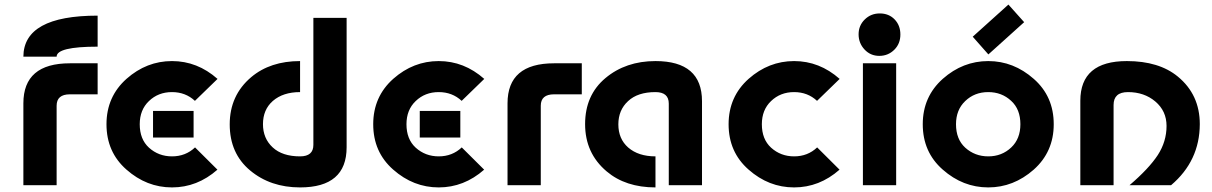

<svg xmlns="http://www.w3.org/2000/svg" viewBox="-20 -816 5341 846"><path d="M83 0V-360.8Q83 -537.1 288.1 -537.1H410.2V-400.4H288.1Q229.5 -400.4 229.5 -350.1V0ZM410.2 -747.1Q410.2 -747.1 410.2 -610.4Q229.5 -610.4 229.5 -566.4H83Q84 -747.1 410.2 -747.1Z M654.3 -327.1H833V-210H654.3Q654.3 -210 654.3 -327.1ZM737.8 9.8Q626 9.8 537.1 -68.8Q449.2 -146 449.2 -268.6Q449.2 -390.1 537.6 -468.8Q626 -546.9 737.8 -546.9Q849.6 -546.9 938.5 -468.3L838.9 -371.6Q797.4 -410.2 737.8 -410.2Q677.2 -410.2 636.2 -370.6Q595.7 -332 595.7 -268.6Q595.7 -202.6 636.2 -165.5Q678.7 -127 737.8 -127Q797.9 -127 839.4 -166.5L938 -68.4Q849.1 9.8 737.8 9.8Z M1302.2 9.8Q1171.4 9.8 1081.8 -65.2Q992.2 -140.1 992.2 -268.1Q992.2 -396 1086.9 -476.1Q1170.9 -546.9 1302.2 -546.9V-410.2Q1227.1 -410.2 1182.1 -371.1Q1138.7 -333 1138.7 -269Q1138.7 -206.1 1181.6 -166.5Q1224.1 -127 1302.2 -127Q1360.8 -127 1360.8 -177.7V-737.3H1507.3V-167Q1507.3 9.8 1302.2 9.8Z M1829.6 -327.1H2008.3V-210H1829.6Q1829.6 -210 1829.6 -327.1ZM1913.1 9.8Q1801.3 9.8 1712.4 -68.8Q1624.5 -146 1624.5 -268.6Q1624.5 -390.1 1712.9 -468.8Q1801.3 -546.9 1913.1 -546.9Q2024.9 -546.9 2113.8 -468.3L2014.2 -371.6Q1972.7 -410.2 1913.1 -410.2Q1852.5 -410.2 1811.5 -370.6Q1771 -332 1771 -268.6Q1771 -202.6 1811.5 -165.5Q1854 -127 1913.1 -127Q1973.1 -127 2014.6 -166.5L2113.3 -68.4Q2024.4 9.8 1913.1 9.8Z M2216.3 0V-360.8Q2216.3 -537.1 2421.4 -537.1H2543.5V-400.4H2421.4Q2362.8 -400.4 2362.8 -350.1V0Z M3073.2 0H2926.8V-359.4Q2926.8 -410.2 2868.2 -410.2Q2790 -410.2 2747.6 -370.6Q2704.6 -331.1 2704.6 -268.1Q2704.6 -204.1 2748 -166Q2793 -127 2868.2 -127V9.8Q2736.3 9.8 2652.8 -61Q2558.1 -141.1 2558.1 -269Q2558.1 -397 2647.7 -471.9Q2737.3 -546.9 2868.2 -546.9Q3073.2 -546.9 3073.2 -370.1Z M3479 9.8Q3367.2 9.8 3278.3 -68.8Q3190.4 -146 3190.4 -268.6Q3190.4 -390.1 3278.8 -468.8Q3367.2 -546.9 3479 -546.9Q3590.8 -546.9 3679.7 -468.3L3580.1 -371.6Q3538.6 -410.2 3479 -410.2Q3418.5 -410.2 3377.4 -370.6Q3336.9 -332 3336.9 -268.6Q3336.9 -202.6 3377.4 -165.5Q3419.9 -127 3479 -127Q3539.1 -127 3580.6 -166.5L3679.2 -68.4Q3590.3 9.8 3479 9.8Z M3782.2 0V-537.1H3928.7V0ZM3856.4 -756.8Q3896.5 -756.8 3921.9 -730.5Q3947.3 -704.1 3947.3 -664.1Q3947.3 -623.5 3920.9 -597.2Q3893.6 -569.8 3854.5 -569.8Q3815.4 -569.8 3789.3 -597.9Q3763.2 -626 3763.2 -664.8Q3763.2 -703.6 3790.3 -730.2Q3817.4 -756.8 3856.4 -756.8Z M4423.3 -795.9 4492.7 -718.3 4335 -576.2 4266.1 -654.3ZM4334.5 9.8Q4222.7 9.8 4133.8 -68.8Q4045.9 -146 4045.9 -268.6Q4045.9 -390.1 4134.3 -468.8Q4222.7 -546.9 4334.5 -546.9Q4446.3 -546.9 4535.2 -468.3Q4623 -391.1 4623 -268.6Q4623 -147 4534.7 -68.4Q4445.8 9.8 4334.5 9.8ZM4334.5 -127Q4394.5 -127 4436 -166.5Q4476.1 -204.6 4476.1 -268.6Q4476.1 -334.5 4435.5 -371.6Q4394 -410.2 4334.5 -410.2Q4273.9 -410.2 4232.9 -370.6Q4192.4 -332 4192.4 -268.6Q4192.4 -202.6 4232.9 -165.5Q4275.4 -127 4334.5 -127Z M4740.2 0V-372.1Q4740.2 -546.9 4945.3 -546.9Q5086.9 -546.9 5169.9 -478.5Q5266.6 -398.9 5266.6 -269Q5266.1 -106.9 5140.1 0H4957Q5042.5 -73.2 5081.5 -132.8Q5120.1 -192.4 5120.1 -261.2Q5120.1 -327.1 5070.3 -369.1Q5021.5 -410.2 4950.2 -410.2Q4886.7 -410.2 4886.7 -353.5V0Z"/></svg>

Font: Newest Shape
Style: Bold
Weight: 700
Designer: Wojciech Kalinowski "wmk69" (wmk69@o2.pl)
Foundry: Wojciech Kalinowski "wmk69" (wmk69@o2.pl)
Version: Version 1.0.0; 2022-02-24